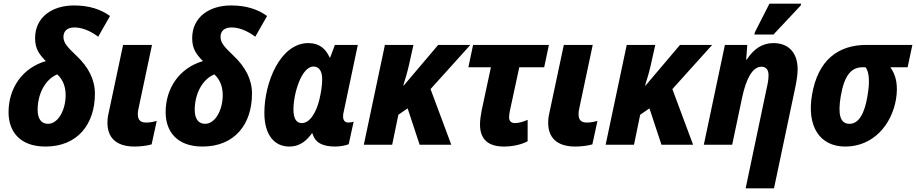

<svg xmlns="http://www.w3.org/2000/svg" viewBox="-20 -796 5038 1056"><path d="M230 10C406 10 502 -112 502 -281C502 -360 465 -428 402 -488C352 -536 329 -559 329 -593C329 -626 351 -645 389 -645C427 -645 472 -630 520 -594L585 -708C534 -745 470 -766 387 -766C266 -766 173 -701 173 -586C173 -527 196 -497 232 -460C102 -422 27 -310 27 -179C27 -74 88 10 230 10ZM244 -115C207 -115 187 -143 187 -192C187 -280 229 -360 295 -387C327 -357 341 -319 341 -272C341 -193 301 -115 244 -115Z M720 10C750 10 788 6 814 -2L842 -131C821 -125 803 -122 783 -122C756 -122 738 -133 738 -168C738 -177 739 -187 742 -200L816 -549H657L578 -177C573 -157 571 -138 571 -120C571 -42 616 10 720 10Z M1094 10C1270 10 1366 -112 1366 -281C1366 -360 1329 -428 1266 -488C1216 -536 1193 -559 1193 -593C1193 -626 1215 -645 1253 -645C1291 -645 1336 -630 1384 -594L1449 -708C1398 -745 1334 -766 1251 -766C1130 -766 1037 -701 1037 -586C1037 -527 1060 -497 1096 -460C966 -422 891 -310 891 -179C891 -74 952 10 1094 10ZM1108 -115C1071 -115 1051 -143 1051 -192C1051 -280 1093 -360 1159 -387C1191 -357 1205 -319 1205 -272C1205 -193 1165 -115 1108 -115Z M1571 10C1634 10 1669 -27 1695 -62H1699C1712 -12 1753 10 1824 10C1850 10 1883 4 1898 -3L1925 -127C1918 -124 1905 -122 1896 -122C1876 -122 1867 -135 1867 -156C1867 -164 1868 -174 1871 -184L1948 -549H1822L1796 -480H1793C1772 -526 1738 -559 1676 -559C1521 -559 1434 -342 1434 -175C1434 -55 1488 10 1571 10ZM1640 -119C1609 -119 1594 -145 1594 -195C1594 -281 1638 -430 1704 -430C1735 -430 1752 -405 1752 -360C1752 -330 1747 -291 1736 -246C1720 -181 1686 -119 1640 -119Z M1981 0H2137L2171 -165L2222 -200L2288 0H2462L2348 -306L2567 -549H2390L2201 -326H2198C2209 -361 2221 -401 2229 -437L2254 -549H2097Z M2752 10C2801 10 2848 -1 2882 -19V-137C2857 -126 2833 -119 2812 -119C2793 -119 2780 -129 2780 -150C2780 -161 2782 -173 2784 -185L2836 -426H2973L2999 -549H2582L2556 -426H2680L2629 -188C2624 -162 2620 -134 2620 -112C2620 -25 2670 10 2752 10Z M3144 10C3174 10 3212 6 3238 -2L3266 -131C3245 -125 3227 -122 3207 -122C3180 -122 3162 -133 3162 -168C3162 -177 3163 -187 3166 -200L3240 -549H3081L3002 -177C2997 -157 2995 -138 2995 -120C2995 -42 3040 10 3144 10Z M3311 0H3467L3501 -165L3552 -200L3618 0H3792L3678 -306L3897 -549H3720L3531 -326H3528C3539 -361 3551 -401 3559 -437L3584 -549H3427Z M4129 -606H4234L4384 -766L4386 -776H4212L4132 -619ZM4197 -312 4081 240H4237L4355 -320C4362 -355 4367 -388 4367 -415C4367 -508 4315 -559 4234 -559C4171 -559 4125 -526 4087 -468H4084L4090 -549H3967L3851 0H4007L4062 -261C4084 -364 4119 -429 4168 -429C4193 -429 4207 -413 4207 -382C4207 -362 4203 -336 4197 -312Z M4629 10C4783 10 4884 -110 4908 -250C4920 -324 4910 -380 4877 -426H4972L4998 -549H4746C4588 -549 4478 -464 4446 -274C4417 -104 4486 10 4629 10ZM4652 -115C4599 -115 4588 -170 4604 -266C4624 -385 4664 -426 4724 -426H4741C4762 -396 4764 -343 4751 -267C4735 -172 4704 -115 4652 -115Z"/></svg>

Font: Noto Sans SemiCondensed ExtraBold
Style: Italic
Weight: 800
Width: 4
Italic angle: -12°
Designer: Monotype Design Team
Foundry: Monotype Imaging Inc.
Version: Version 2.013